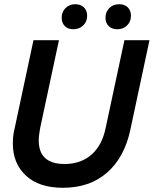

<svg xmlns="http://www.w3.org/2000/svg" viewBox="-20 -881 730 912"><path d="M279 11Q165 11 103 -47Q41 -105 41 -199Q41 -215 42.5 -231.5Q44 -248 48 -264L139 -690H260L171 -274Q168 -257 166 -242.5Q164 -228 164 -214Q164 -102 287 -102Q363 -102 414 -146Q465 -190 482 -274L571 -690H690L599 -264Q571 -133 488.5 -61Q406 11 279 11ZM537 -742Q512 -742 496.5 -757Q481 -772 481 -796Q481 -825 499.5 -843Q518 -861 546 -861Q572 -861 587 -846Q602 -831 602 -806Q602 -778 583.5 -760Q565 -742 537 -742ZM328 -742Q303 -742 288 -757Q273 -772 273 -796Q273 -825 291.5 -843Q310 -861 337 -861Q363 -861 378.5 -846Q394 -831 394 -806Q394 -778 375 -760Q356 -742 328 -742Z"/></svg>

Font: Radio Canada Big Medium
Style: Italic
Weight: 500
Italic angle: -12°
Designer: Étienne Aubert Bonn
Foundry: Coppers and Brasses
Version: Version 1.001